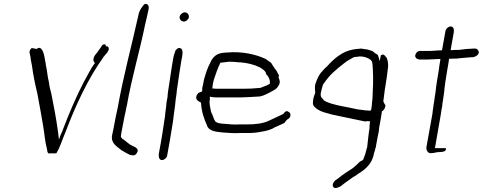

<svg xmlns="http://www.w3.org/2000/svg" viewBox="-20 -739 2464 980"><path d="M142 -494C120 -475 137 -461 137 -435C138 -430 140 -422 141 -415L143 -405C149 -357 160 -305 171 -260C181 -205 191 -152 200 -98C207 -59 209 -18 219 18C221 29 221 38 227 44C239 44 253 43 260 44V45C262 43 266 41 267 44C286 15 297 -25 314 -64C367 -204 429 -337 507 -446V-448C508 -449 511 -451 514 -454V-456C523 -465 531 -473 535 -486C537 -495 532 -503 525 -503H520C521 -508 519 -513 513 -513C509 -513 504 -511 500 -506C492 -492 482 -481 474 -468H473C462 -455 447 -432 465 -417H464C442 -388 428 -355 408 -321C369 -246 332 -159 300 -75V-74C296 -66 292 -57 288 -47L281 -26L276 -67C267 -133 255 -196 242 -261C237 -280 232 -297 230 -318C222 -347 221 -380 214 -407C213 -416 212 -424 210 -431L207 -449C204 -464 193 -511 167 -489ZM166 -410V-411ZM408 -321Z M552 -48C545 -8 576 8 599 27C612 35 622 41 636 48C643 52 652 54 660 54C668 55 676 48 680 39C690 23 673 12 657 6L646 0H645C633 -8 623 -18 612 -26C612 -26 597 -33 597 -44C598 -53 599 -58 600 -64L606 -95C607 -101 607 -104 609 -110L613 -132C615 -146 619 -158 622 -174C624 -184 625 -192 628 -203C653 -346 693 -477 721 -615C727 -641 733 -664 738 -690L739 -697C741 -709 734 -719 724 -719C721 -719 719 -719 715 -716C703 -701 691 -686 687 -664C652 -505 610 -354 581 -190C578 -173 574 -160 571 -144C569 -132 566 -119 564 -107L558 -76C556 -66 554 -57 552 -48ZM598 27H599Z M897 -654C895 -641 905 -629 919 -629C930 -629 942 -640 944 -651C946 -664 936 -676 923 -676C912 -676 899 -665 897 -654ZM864 -440C855 -391 849 -342 841 -293C839 -281 837 -269 836 -258L835 -243L830 -217C829 -201 827 -183 824 -165C824 -158 822 -149 822 -143L818 -119C813 -87 809 -54 803 -22L791 44C788 63 793 78 807 78C818 78 831 67 833 56L847 -22C853 -54 857 -87 863 -119L865 -136C866 -141 867 -148 867 -152V-153C869 -165 871 -182 873 -196C874 -208 876 -221 877 -233C878 -241 879 -248 881 -260C881 -268 883 -278 884 -287C891 -333 897 -380 905 -426L910 -452C914 -475 912 -494 895 -494C889 -494 883 -490 880 -486L879 -484C878 -483 878 -484 876 -482C872 -470 866 -454 864 -440ZM863 -121Z M982 -246C979 -229 991 -223 1005 -216L1006 -214C1009 -168 1021 -133 1037 -98V-97C1045 -72 1079 -66 1115 -63C1143 -61 1174 -58 1204 -60H1243C1271 -60 1291 -62 1316 -67C1345 -72 1364 -77 1386 -91H1387L1431 -111C1437 -117 1440 -124 1446 -129C1452 -131 1461 -139 1462 -146C1464 -160 1460 -165 1452 -168V-169H1451C1442 -176 1434 -168 1427 -159V-157H1425C1403 -147 1380 -135 1357 -125C1324 -108 1284 -104 1241 -104H1202C1174 -102 1151 -105 1127 -107C1111 -108 1093 -109 1081 -117C1075 -124 1070 -136 1067 -146C1063 -158 1057 -164 1055 -179C1053 -194 1047 -209 1051 -231V-246C1056 -245 1060 -243 1067 -243H1068C1073 -242 1076 -242 1079 -242H1213C1241 -243 1268 -244 1295 -246C1318 -246 1334 -256 1355 -266C1374 -277 1392 -283 1401 -301C1413 -319 1407 -330 1402 -344V-346C1403 -348 1403 -349 1404 -353C1402 -359 1400 -362 1399 -363C1395 -372 1391 -380 1383 -388C1380 -393 1376 -400 1371 -406V-407C1369 -411 1366 -415 1363 -419C1355 -424 1344 -433 1336 -438C1288 -461 1216 -478 1139 -471C1121 -470 1104 -469 1089 -461C1075 -454 1061 -438 1054 -421V-420C1039 -393 1031 -367 1021 -332L1016 -305C1014 -298 1012 -292 1012 -285V-284C1012 -282 1013 -280 1012 -276L1011 -272L993 -265C989 -261 983 -253 982 -246ZM1064 -287V-292C1065 -305 1068 -318 1071 -330V-331C1081 -360 1091 -391 1105 -419H1107C1120 -421 1134 -422 1149 -424H1150C1166 -424 1181 -423 1198 -421H1206C1242 -418 1279 -409 1304 -396H1305C1315 -389 1332 -381 1337 -367L1338 -366L1337 -365C1338 -360 1342 -356 1343 -355H1344L1350 -346V-345L1351 -344C1353 -337 1360 -330 1357 -314V-311C1347 -305 1335 -300 1323 -296C1319 -294 1310 -290 1303 -290C1276 -287 1247 -286 1220 -286H1081C1080 -286 1079 -286 1074 -287ZM1357 -124V-125Z M1591 -314C1585 -299 1588 -277 1589 -267V-265C1585 -255 1581 -244 1579 -234C1577 -221 1576 -210 1579 -202C1589 -186 1608 -174 1633 -166L1676 -154C1733 -143 1786 -130 1843 -119C1847 -120 1854 -120 1857 -121H1859L1860 -120H1869L1868 -115C1864 -84 1869 -98 1863 -65L1860 -41C1858 -23 1856 -4 1854 13C1853 17 1852 18 1852 18C1851 25 1849 29 1847 37C1845 50 1839 60 1836 70C1834 80 1823 83 1817 86C1806 97 1793 110 1778 121C1753 137 1725 155 1703 174H1702L1691 182C1679 193 1673 210 1684 218C1693 225 1708 217 1720 211C1740 194 1763 179 1785 163H1786C1796 158 1802 153 1809 147H1810C1846 125 1880 96 1889 44V43C1891 36 1894 30 1895 23V21C1896 19 1897 17 1898 14L1900 1C1902 -13 1910 -52 1913 -67C1916 -82 1913 -76 1916 -92L1920 -113C1925 -142 1925 -139 1929 -168V-170C1936 -176 1941 -177 1946 -193V-194C1948 -199 1947 -204 1945 -206H1944L1936 -223L1937 -225L1945 -288L1947 -298C1953 -332 1957 -366 1961 -399C1962 -418 1958 -440 1950 -449H1949C1941 -460 1937 -464 1924 -457L1918 -427L1913 -446C1912 -450 1910 -454 1908 -459C1904 -462 1898 -466 1893 -468L1892 -469L1890 -472C1886 -474 1883 -476 1879 -479C1868 -483 1856 -487 1843 -488H1842C1833 -490 1826 -491 1819 -491C1814 -490 1808 -489 1800 -489C1794 -488 1787 -487 1781 -486C1727 -477 1683 -438 1650 -401C1642 -394 1633 -386 1626 -377V-376C1610 -362 1600 -340 1591 -314ZM1618 -268 1620 -275 1622 -284C1623 -290 1625 -294 1626 -298C1627 -304 1629 -308 1632 -313H1633C1646 -332 1661 -351 1678 -367C1697 -385 1718 -402 1739 -418C1753 -430 1769 -437 1784 -446L1785 -447H1787C1787 -447 1788 -448 1791 -448C1794 -448 1795 -449 1801 -449C1805 -450 1812 -450 1816 -451H1817C1842 -451 1866 -441 1877 -428C1883 -416 1881 -401 1883 -387V-384C1886 -333 1884 -292 1881 -233V-232C1879 -223 1879 -214 1878 -204C1877 -196 1876 -188 1875 -181V-180L1871 -174H1868C1864 -174 1860 -175 1858 -175H1852C1847 -175 1842 -176 1836 -177C1821 -179 1805 -180 1790 -184L1762 -190C1721 -198 1678 -205 1645 -220L1634 -226L1626 -236C1617 -243 1615 -253 1618 -268ZM1737 -413H1738ZM1861 -45Z M2099 -454C2100 -443 2109 -435 2126 -435H2160C2181 -435 2201 -438 2223 -438H2228L2226 -424C2224 -415 2222 -399 2220 -383C2214 -347 2206 -301 2203 -269V-268C2201 -254 2198 -241 2197 -228L2193 -203L2192 -195C2190 -182 2188 -169 2187 -157L2157 9C2154 27 2163 43 2178 43C2188 43 2199 41 2210 38H2211C2233 36 2251 38 2256 25C2257 19 2255 17 2253 17H2200L2231 -161C2232 -173 2234 -182 2237 -197C2237 -205 2239 -216 2241 -227C2243 -241 2245 -256 2247 -269C2248 -281 2250 -300 2253 -320C2256 -336 2258 -353 2261 -370C2265 -392 2268 -412 2270 -423L2272 -439H2277C2282 -439 2287 -439 2293 -440H2312C2339 -444 2360 -444 2387 -447H2394C2407 -449 2421 -457 2424 -471C2424 -482 2414 -494 2399 -491H2398C2392 -491 2386 -491 2382 -490H2381C2364 -490 2347 -487 2328 -485H2327C2326 -485 2322 -484 2317 -484H2301L2280 -483L2296 -573C2299 -591 2294 -604 2280 -604C2270 -604 2256 -593 2254 -582L2236 -482H2231C2209 -482 2192 -479 2171 -479H2120C2110 -477 2101 -468 2099 -454ZM2301 -484Z"/></svg>

Font: Scribbler
Style: LtIta
Weight: 300
Designer: Mew Too
Foundry: Cannot Into Space Fonts
Version: Version 1.001